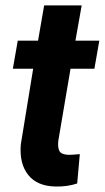

<svg xmlns="http://www.w3.org/2000/svg" viewBox="-20 -678 386 707"><path d="M280.8 -658.2 257.8 -528.3H345.7L327.6 -424.8H239.7L194.8 -160.2Q191.9 -135.3 198.7 -122.1Q205.6 -108.9 231.9 -107.9Q239.7 -107.4 273.9 -110.4L264.2 -2.4Q227.5 9.8 185.1 8.8Q117.2 7.8 84 -33.7Q50.8 -75.2 56.6 -146L102.1 -424.8H27.3L45.4 -528.3H120.1L142.6 -658.2Z"/></svg>

Font: TypoPRO Roboto
Style: Bold Italic
Weight: 700
Italic angle: -12°
Designer: Google
Version: Version 2.136; 2016